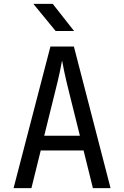

<svg xmlns="http://www.w3.org/2000/svg" viewBox="-20 -970 640 990"><path d="M50 0 240 -730H361L550 0H459L411 -194H190L142 0ZM208 -270H392L336 -495Q320 -559 311 -602Q302 -645 300 -658Q298 -645 289 -602Q280 -559 264 -496ZM267 -810 152 -950H252L362 -810Z"/></svg>

Font: JetBrainsMonoNL NF
Style: Regular
Weight: 400
Designer: Philipp Nurullin, Konstantin Bulenkov
Foundry: JetBrains
Version: Version 2.304; ttfautohint (v1.8.4.7-5d5b);Nerd Fonts 3.2.1